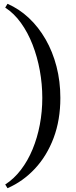

<svg xmlns="http://www.w3.org/2000/svg" viewBox="-20 -820 402 1010"><path d="M19.5 170 7.5 150.5Q54 120.5 90.2 73Q126.5 25.5 151.5 -35Q176.5 -95.5 189.5 -164.2Q202.5 -233 202.5 -305Q202.5 -377 189.5 -448.8Q176.5 -520.5 151.5 -584.8Q126.5 -649 90.2 -699.5Q54 -750 7.5 -780L19.5 -800Q80.5 -773.5 131.5 -725.8Q182.5 -678 219.8 -613.2Q257 -548.5 277.2 -470.5Q297.5 -392.5 297.5 -305Q297.5 -188.5 262 -94.2Q226.5 0 163.8 67.2Q101 134.5 19.5 170Z"/></svg>

Font: Bodoni Moda 9pt
Style: Regular
Weight: 400
Designer: Owen Earl
Foundry: indestructible type
Version: Version 2.005